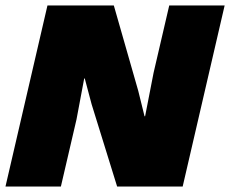

<svg xmlns="http://www.w3.org/2000/svg" viewBox="-28 -680 839 700"><path d="M-8 0 145 -660H387L476 -349L499 -256H501L532 -415L589 -660H791L638 0H399L306 -300L281 -394H279L251 -245L194 0Z"/></svg>

Font: Work Sans Black
Style: Italic
Weight: 900
Italic angle: -13°
Designer: Wei Huang
Foundry: Wei Huang
Version: Version 2.009; ttfautohint (v1.8.3)